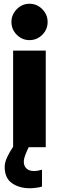

<svg xmlns="http://www.w3.org/2000/svg" viewBox="-20 -785 314 1024"><path d="M137 -571Q98 -571 69.5 -599.5Q41 -628 41 -668Q41 -707 69.5 -736Q98 -765 137 -765Q177 -765 205.5 -736Q234 -707 234 -668Q234 -628 205.5 -599.5Q177 -571 137 -571ZM139 219Q83 219 44 192Q5 165 5 105Q5 81 18.5 52.5Q32 24 50 -2V-515H224V0H133Q123 20 115 41Q107 62 107 78Q107 100 121 113.5Q135 127 160 127Q172 127 183.5 125Q195 123 204 120V210Q192 214 173 216.5Q154 219 139 219Z"/></svg>

Font: MuseoModerno ExtraBold
Style: Regular
Weight: 800
Designer: Pablo Cosgaya, Héctor Gatti, Marcela Romero, and the Authors of The MuseoModerno Project.
Foundry: Omnibus-Type Team
Version: Version 1.001